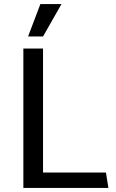

<svg xmlns="http://www.w3.org/2000/svg" viewBox="-20 -917 565 937"><path d="M177 -897H280L190 -739H117ZM509 0H94V-680H190V-75H497Z"/></svg>

Font: Palanquin Medium
Style: Regular
Weight: 500
Designer: Pria Ravichandran
Version: Version 1.0.4